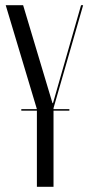

<svg xmlns="http://www.w3.org/2000/svg" viewBox="-20 -719 343 739"><path d="M69 -699H2L122 -299H62V-293H122V0H186V-293H247V-299H186V-303L300 -699H292L184 -322H182Z"/></svg>

Font: Moniqa Display
Style: Regular
Weight: 400
Designer: Rajesh Rajput
Foundry: Rajesh Rajput
Version: Version 1.000